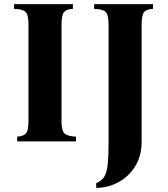

<svg xmlns="http://www.w3.org/2000/svg" viewBox="-20 -685 816 930"><path d="M63 0V-23Q92 -25 105 -38Q118 -51 118 -100V-565Q118 -614 103.5 -627.5Q89 -641 48 -642V-665H333V-642Q304 -641 291 -627.5Q278 -614 278 -565V-100Q278 -51 293 -38Q308 -25 348 -23V0ZM446 225V202Q472 192 485 171Q498 150 502 109Q506 68 506 0V-565Q506 -614 491.5 -627.5Q477 -641 436 -642V-665H721V-642Q692 -641 679 -627.5Q666 -614 666 -565V0Q666 72 633.5 122.5Q601 173 551 199Q501 225 446 225Z"/></svg>

Font: Bona Nova SC
Style: Bold
Weight: 700
Designer: Mateusz Machalski
Foundry: Capitalics
Version: Version 4.001; ttfautohint (v1.8.4.7-5d5b)